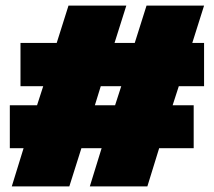

<svg xmlns="http://www.w3.org/2000/svg" viewBox="-20 -664 762 684"><path d="M22 0 64 -136H15V-289H112L134 -357H53V-511H182L224 -644H430L388 -511H460L502 -644H707L665 -511H707V-357H617L595 -289H670V-136H547L505 0H300L342 -136H270L227 0ZM318 -289H390L412 -357H339Z"/></svg>

Font: Kanit Black
Style: Regular
Weight: 900
Designer: Katatrad Team
Foundry: CadsonDemak
Version: Version 2.000; ttfautohint (v1.8.3)